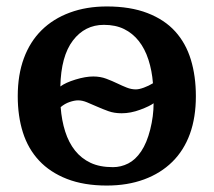

<svg xmlns="http://www.w3.org/2000/svg" viewBox="-20 -560 662 595"><path d="M35 -262Q35 -328 54 -379.5Q73 -431 109 -466.5Q145 -502 196.5 -521Q248 -540 311 -540Q384 -540 437 -519.5Q490 -499 523 -462.5Q556 -426 571.5 -375Q587 -324 587 -262Q587 -196 568.5 -145Q550 -94 514 -58.5Q478 -23 426.5 -4Q375 15 311 15Q240 15 187.5 -5.5Q135 -26 101 -62.5Q67 -99 51 -149.5Q35 -200 35 -262ZM401 -283Q411 -283 426 -288.5Q441 -294 454 -302Q451 -341 440 -375Q429 -409 410 -433Q391 -457 364.5 -470Q338 -483 302 -483Q243 -483 206 -434.5Q169 -386 167 -292Q183 -304 214 -313.5Q245 -323 269 -323Q291 -323 309.5 -316Q328 -309 343.5 -301.5Q359 -294 373 -288.5Q387 -283 401 -283ZM222 -249Q211 -249 196 -244Q181 -239 168 -228Q171 -187 182 -152.5Q193 -118 212.5 -93.5Q232 -69 260.5 -55.5Q289 -42 330 -42Q355 -42 377.5 -53.5Q400 -65 417.5 -91Q435 -117 445.5 -158.5Q456 -200 456 -240Q444 -231 414.5 -220Q385 -209 357 -209Q334 -209 316 -215.5Q298 -222 281 -229.5Q264 -237 249.5 -243Q235 -249 222 -249Z"/></svg>

Font: PT Serif Caption
Style: Semibold
Weight: 600
Designer: A.Korolkova, O.Umpeleva, V.Yefimov
Foundry: ParaType Ltd
Version: Version 1.00;May 2, 2020;FontCreator 12.0.0.2544 64-bit